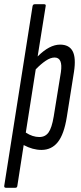

<svg xmlns="http://www.w3.org/2000/svg" viewBox="-32 -703 381 908"><path d="M164 6Q123 6 80 -17L50 176Q49 185 41 185H-4Q-13 185 -12 176L122 -674Q124 -683 132 -683H177Q186 -683 184 -674L146 -436Q202 -492 252 -492Q295 -492 311.5 -461Q328 -430 318 -364L284 -150Q271 -68 241.5 -31Q212 6 164 6ZM226 -431Q207 -431 184 -415.5Q161 -400 137 -375L90 -76Q122 -55 154 -55Q182 -55 197.5 -76.5Q213 -98 222 -152L256 -362Q266 -431 226 -431Z"/></svg>

Font: Sofia Sans Extra Condensed
Style: Italic
Weight: 400
Italic angle: -9°
Designer: Botio Nikoltchev, Ani Petrova
Foundry: lettersoup
Version: Version 4.101; ttfautohint (v1.8.4.7-5d5b)